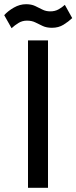

<svg xmlns="http://www.w3.org/2000/svg" viewBox="-43 -892 363 912"><path d="M90 0V-700H185V0ZM12 -758 -23 -820Q-5 -840 23 -856Q51 -872 81 -872Q106 -872 124 -863.5Q142 -855 158.5 -846.5Q175 -838 196 -838Q218 -838 235 -847.5Q252 -857 265 -869L300 -806Q282 -789 258.5 -774.5Q235 -760 204 -760Q178 -760 160 -768.5Q142 -777 125 -785.5Q108 -794 85 -794Q63 -794 45 -783Q27 -772 12 -758Z"/></svg>

Font: ABeeZee
Style: Regular
Weight: 400
Designer: Anja Meiners
Foundry: Anja Meiners
Version: Version 1.003; ttfautohint (v1.8.3)